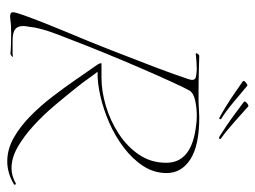

<svg xmlns="http://www.w3.org/2000/svg" viewBox="-110 -602 721 542"><g transform="rotate(90 251.0 -331.5)"><path d="M311 -591Q301 -596 281.5 -608Q262 -620 242.5 -633.5Q223 -647 210 -656Q210 -656 209.5 -656.5Q209 -657 209 -658Q209 -661 214 -665Q219 -669 222 -669Q240 -654 268 -630.5Q296 -607 316 -595Q318 -593 316.5 -590.5Q315 -588 311 -591ZM366 -590Q356 -596 337.5 -608.5Q319 -621 299.5 -635.5Q280 -650 268 -659Q268 -659 267.5 -660Q267 -661 267 -661Q267 -664 272 -668Q277 -672 280 -672Q298 -656 325.5 -631.5Q353 -607 372 -594Q374 -592 372.5 -590Q371 -588 366 -590ZM436 9Q402 9 370 -9Q338 -27 308.5 -56Q279 -85 253 -119Q227 -153 205 -185L164 -244Q161 -248 159.5 -252.5Q158 -257 160 -257H200Q238 -257 280 -269.5Q322 -282 358.5 -306Q395 -330 417.5 -363.5Q440 -397 440 -440Q440 -512 335 -524Q330 -525 322.5 -525.5Q315 -526 307 -526Q286 -526 264.5 -521.5Q243 -517 236 -505Q229 -493 212.5 -457Q196 -421 174.5 -371.5Q153 -322 130.5 -267Q108 -212 89 -162Q79 -137 71 -114.5Q63 -92 58 -67Q57 -57 55.5 -49.5Q54 -42 54 -36Q54 -20 63.5 -13Q73 -6 96 -6H111Q120 -6 128 -6Q136 -6 140 -7Q141 -7 141 -6Q141 -5 137.5 -2.5Q134 0 132 0Q124 -1 107.5 -1.5Q91 -2 74 -2Q63 -2 53.5 -1.5Q44 -1 38 0Q36 0 33 0.5Q30 1 27 1Q15 1 15 -7Q15 -14 24 -39Q33 -64 46 -97Q59 -130 72 -161Q97 -220 122.5 -285Q148 -350 170 -408Q192 -466 204 -503Q205 -506 205.5 -508.5Q206 -511 206 -513Q206 -521 199.5 -523Q193 -525 176 -526Q166 -526 152.5 -525Q139 -524 134 -523Q131 -523 131 -525Q131 -527 133.5 -530Q136 -533 138 -533Q141 -533 173 -532Q205 -531 240 -531Q253 -531 265 -531Q277 -531 287 -532Q294 -532 300 -532.5Q306 -533 312 -533Q391 -533 430 -508Q469 -483 469 -441Q469 -405 449 -374.5Q429 -344 396.5 -319.5Q364 -295 326 -278.5Q288 -262 250 -253.5Q212 -245 183 -246Q191 -236 203 -219Q215 -202 228 -186Q251 -157 278 -125Q305 -93 335 -65.5Q365 -38 395.5 -20.5Q426 -3 455 -3Q477 -3 498 -15Q500 -16 501.5 -14Q503 -12 501 -10Q469 9 436 9Z"/></g></svg>

Font: Explora
Style: Regular
Weight: 400
Designer: Robert E. Leuschke
Foundry: Robert E. Leuschke
Version: Version 1.010